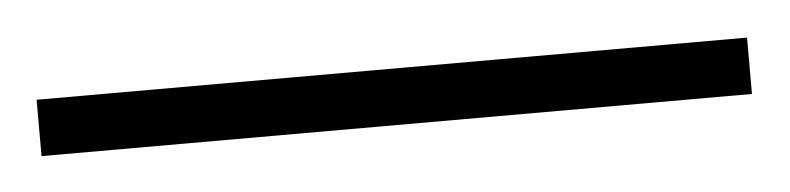

<svg xmlns="http://www.w3.org/2000/svg" viewBox="-24 -1 461 112"><g transform="rotate(-5 206.0 55.5)"><path d="M-2 72H414V39H-2Z"/></g></svg>

Font: Noto Sans Tamil UI SemiCondensed ExtraLight
Style: Regular
Weight: 200
Width: 4
Designer: Jelle Bosma - Monotype Design Team
Foundry: Monotype Imaging Inc.
Version: Version 2.004